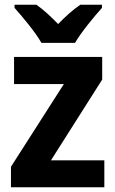

<svg xmlns="http://www.w3.org/2000/svg" viewBox="-20 -786 484 806"><path d="M154 -606H295C320 -650 375 -716 408 -753V-766H317C285 -744 257 -719 224 -685C192 -718 163 -745 133 -766H41V-753C75 -715 130 -649 154 -606ZM418 0V-113H194L409 -452V-547H39V-433H248L26 -86V0Z"/></svg>

Font: Noto Sans Georgian SemiCondensed Bold
Style: Regular
Weight: 700
Width: 4
Designer: Monotype Design Team, Akaki Razmadze
Foundry: Google LLC
Version: Version 2.005